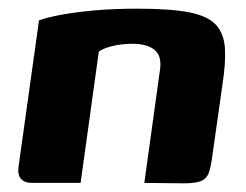

<svg xmlns="http://www.w3.org/2000/svg" viewBox="-20 -422 568 443"><path d="M55 0Q17 0 23 -39L70 -375Q89 -382 121.5 -388Q154 -394 198.5 -398Q243 -402 297 -402Q373 -402 416.5 -393.5Q460 -385 478.5 -364.5Q497 -344 499 -310Q501 -276 493 -225L469 -56Q466 -34 461 -21.5Q456 -9 443 -4Q430 1 404 1L313 0L349 -260Q354 -293 336.5 -307Q319 -321 286 -321Q262 -321 240.5 -316Q219 -311 208 -303L166 0Z"/></svg>

Font: Genos
Style: Bold Italic
Weight: 700
Italic angle: -8°
Version: Version 1.010